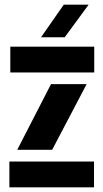

<svg xmlns="http://www.w3.org/2000/svg" viewBox="-20 -799 441 819"><path d="M24 -490V-600H382V-490ZM53.5 -160 197.5 -440H349.5L202.5 -160ZM20 0V-110H381V0ZM155 -640 252 -779H358L256 -640Z"/></svg>

Font: Big Shoulders Stencil Display Black
Style: Regular
Weight: 900
Designer: Patric King
Foundry: XO Type Co
Version: Version 1.000